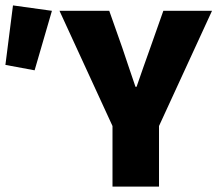

<svg xmlns="http://www.w3.org/2000/svg" viewBox="-30 -690 804 710"><path d="M386 0H558V-224L754 -650H574L526 -514C509 -465 492 -420 475 -369H471C454 -420 438 -465 422 -514L374 -650H190L386 -224ZM98 -430 162 -650 18 -670 -10 -450Z"/></svg>

Font: Source Sans Pro Black
Style: Regular
Weight: 900
Designer: Paul D. Hunt
Foundry: Adobe Systems Incorporated
Version: Version 3.006;hotconv 1.0.111;makeotfexe 2.5.65597